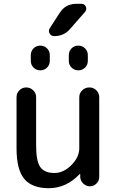

<svg xmlns="http://www.w3.org/2000/svg" viewBox="-20 -980 614 1010"><path d="M342 -660V-690Q342 -711 356.5 -725.5Q371 -740 392 -740Q413 -740 427.5 -725.5Q442 -711 442 -690V-660Q442 -639 427.5 -624.5Q413 -610 392 -610Q371 -610 356.5 -624.5Q342 -639 342 -660ZM242 -690V-660Q242 -639 227.5 -624.5Q213 -610 192 -610Q171 -610 156.5 -624.5Q142 -639 142 -660V-690Q142 -711 156.5 -725.5Q171 -740 192 -740Q213 -740 227.5 -725.5Q242 -711 242 -690ZM265 -790Q249 -790 241 -804Q233 -818 242 -832L294 -912Q324 -960 382 -960H408Q425 -960 431.5 -945Q438 -930 427 -917L348 -827Q316 -790 265 -790ZM237 10Q149 10 108 -38.5Q67 -87 67 -200V-469Q67 -490 82 -505Q97 -520 118 -520Q139 -520 154.5 -505Q170 -490 170 -469V-215Q170 -132 192 -101Q214 -70 267 -70Q314 -70 355.5 -111.5Q397 -153 397 -200V-468Q397 -490 412.5 -505Q428 -520 450 -520Q472 -520 487 -505Q502 -490 502 -468V-49Q502 -29 487.5 -14.5Q473 0 453 0Q433 0 418 -14.5Q403 -29 402 -49V-64Q402 -65 401 -65Q400 -65 399 -64Q328 10 237 10Z"/></svg>

Font: Rounded Mplus 1c Medium
Style: Regular
Weight: 500
Version: Version 1.059.20150529